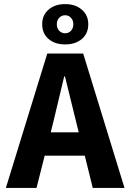

<svg xmlns="http://www.w3.org/2000/svg" viewBox="-20 -922 640 942"><path d="M187 -803.2Q187 -847.7 218.3 -874.8Q249.5 -901.9 299.8 -901.9Q350.1 -901.9 381.6 -874.5Q413.1 -847.2 413.1 -803.2Q413.1 -757.8 381.8 -731Q350.6 -704.1 299.8 -704.1Q249 -704.1 218 -731Q187 -757.8 187 -803.2ZM299.8 -758.8Q316.9 -758.8 328.4 -771.2Q339.8 -783.7 339.8 -803.2Q339.8 -822.3 328.1 -834.7Q316.4 -847.2 299.8 -847.2Q282.2 -847.2 270.5 -834.7Q258.8 -822.3 258.8 -803.2Q258.8 -783.2 270.5 -771Q282.2 -758.8 299.8 -758.8ZM8.8 0 211.9 -659.2H388.2L590.8 0H435.1L396 -158.2H199.2L159.2 0ZM229 -272.9H366.2L351.1 -334L298.8 -546.9H294.9Q273.4 -455.1 244.1 -334Z"/></svg>

Font: Office Code Pro Bold
Style: Regular
Weight: 700
Designer: Nathan Rutzky & Paul D. Hunt
Foundry: Adobe Systems Incorporated
Version: Version 1.004;PS 001.004;hotconv 1.0.70;makeotf.lib2.5.58329